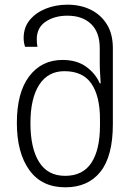

<svg xmlns="http://www.w3.org/2000/svg" viewBox="-20 -790 576 820"><path d="M259 10Q158 10 105 -64Q52 -138 52 -265Q52 -395 105 -464.5Q158 -534 247 -534Q308 -534 348 -505Q388 -476 406 -434H410Q409 -452 407.5 -476Q406 -500 406 -519V-584Q406 -652 369 -687.5Q332 -723 268 -723Q213 -723 175 -697.5Q137 -672 137 -622Q137 -605 140 -590H87Q81 -609 81 -628Q81 -673 107 -704.5Q133 -736 175.5 -753Q218 -770 268 -770Q324 -770 367.5 -748.5Q411 -727 436.5 -686Q462 -645 462 -584V-260Q462 -123 409 -56.5Q356 10 259 10ZM258 -39Q334 -39 370.5 -95Q407 -151 407 -254V-281Q407 -379 370.5 -432.5Q334 -486 255 -486Q185 -486 147.5 -428Q110 -370 110 -264Q110 -157 147 -98Q184 -39 258 -39Z"/></svg>

Font: Noto Sans Georgian SemiCondensed Light
Style: Regular
Weight: 300
Width: 4
Designer: Monotype Design Team, Akaki Razmadze
Foundry: Google LLC
Version: Version 2.005; ttfautohint (v1.8.4.7-5d5b)